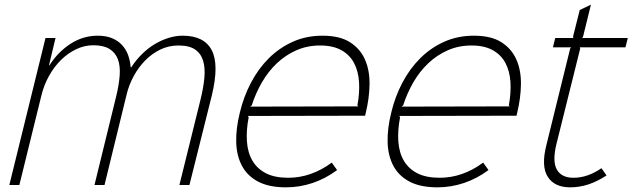

<svg xmlns="http://www.w3.org/2000/svg" viewBox="-20 -793 2711 823"><path d="M888 -384 792 0H749L839 -364Q852 -416 856 -459Q860 -502 850.5 -533Q841 -564 816 -581Q791 -598 745 -598Q703 -598 667 -580.5Q631 -563 602.5 -534Q574 -505 553.5 -467.5Q533 -430 523 -389L428 0H385L478 -380Q490 -429 493 -469.5Q496 -510 485.5 -538.5Q475 -567 449.5 -583Q424 -599 380 -599Q342 -599 306.5 -582Q271 -565 241.5 -536Q212 -507 190 -467.5Q168 -428 157 -382L63 0H20L175 -630H218L190 -513H192Q228 -570 282 -605Q336 -640 399 -640Q435 -640 461 -629Q487 -618 504 -599Q521 -580 529.5 -556Q538 -532 540 -505H543Q563 -536 589 -561.5Q615 -587 643.5 -604Q672 -621 702.5 -630.5Q733 -640 763 -640Q855 -640 887.5 -578Q920 -516 888 -384Z M1545 -297 1042 -296 1046 -291Q1035 -234 1038.5 -186Q1042 -138 1062.5 -103.5Q1083 -69 1120.5 -50Q1158 -31 1216 -31Q1265 -31 1312 -47.5Q1359 -64 1402 -96L1425 -64Q1375 -27 1319.5 -8.5Q1264 10 1206 10Q1133 10 1086.5 -14.5Q1040 -39 1017 -82.5Q994 -126 992.5 -184Q991 -242 1008 -310Q1024 -378 1055.5 -438Q1087 -498 1132 -543Q1177 -588 1235 -614Q1293 -640 1362 -640Q1437 -640 1481 -611.5Q1525 -583 1545 -536.5Q1565 -490 1564 -431Q1563 -372 1548 -310ZM1516 -337 1512 -341Q1522 -395 1519 -441.5Q1516 -488 1497.5 -523Q1479 -558 1443 -578Q1407 -598 1352 -598Q1297 -598 1250.5 -577.5Q1204 -557 1167 -522Q1130 -487 1103 -440.5Q1076 -394 1059 -341L1052 -336Z M2194 -297 1691 -296 1695 -291Q1684 -234 1687.5 -186Q1691 -138 1711.5 -103.5Q1732 -69 1769.5 -50Q1807 -31 1865 -31Q1914 -31 1961 -47.5Q2008 -64 2051 -96L2074 -64Q2024 -27 1968.5 -8.5Q1913 10 1855 10Q1782 10 1735.5 -14.5Q1689 -39 1666 -82.5Q1643 -126 1641.5 -184Q1640 -242 1657 -310Q1673 -378 1704.5 -438Q1736 -498 1781 -543Q1826 -588 1884 -614Q1942 -640 2011 -640Q2086 -640 2130 -611.5Q2174 -583 2194 -536.5Q2214 -490 2213 -431Q2212 -372 2197 -310ZM2165 -337 2161 -341Q2171 -395 2168 -441.5Q2165 -488 2146.5 -523Q2128 -558 2092 -578Q2056 -598 2001 -598Q1946 -598 1899.5 -577.5Q1853 -557 1816 -522Q1779 -487 1752 -440.5Q1725 -394 1708 -341L1701 -336Z M2580 -41Q2540 -15 2502 -2.5Q2464 10 2424 10Q2357 10 2328 -35Q2299 -80 2322 -171L2424 -585L2428 -590H2350L2360 -630H2438L2436 -635L2465 -750L2513 -773L2479 -635L2475 -630H2671L2661 -590H2465L2467 -585L2365 -175Q2347 -101 2367 -66Q2387 -31 2438 -31Q2499 -31 2558 -72Z"/></svg>

Font: TypoPRO Sinkin Sans
Style: 200 X Light Italic
Weight: 200
Italic angle: -112°
Designer: Keith Bates
Foundry: K-Type
Version: Sinkin Sans (version 1.0)  by Keith Bates   •   © 2014   www